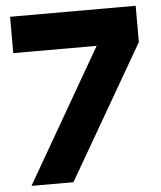

<svg xmlns="http://www.w3.org/2000/svg" viewBox="-51 -745 660 789"><g transform="rotate(-5 279.0 -350.0)"><path d="M47 0 364 -550H20V-700H538V-550L220 0Z"/></g></svg>

Font: Urbanist Black
Style: Regular
Weight: 900
Designer: Corey Hu
Foundry: Corey Hu
Version: Version 1.330; ttfautohint (v1.8.4.7-5d5b)